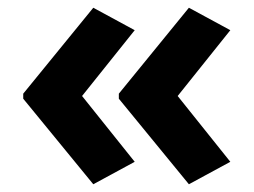

<svg xmlns="http://www.w3.org/2000/svg" viewBox="-20 -522 655 496"><path d="M40 -280 221 -502 328 -444 192 -274 328 -104 221 -46 40 -267ZM287 -280 468 -502 575 -444 439 -274 575 -104 468 -46 287 -267Z"/></svg>

Font: Noto Sans Nag Mundari
Style: Bold
Weight: 700
Version: Version 1.000